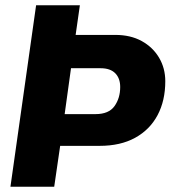

<svg xmlns="http://www.w3.org/2000/svg" viewBox="-20 -706 645 726"><path d="M19.5 0 116.5 -686H282L266 -574H416Q473.5 -574 515.8 -550.8Q558 -527.5 581.5 -487.8Q605 -448 605 -399Q605 -325.5 575.8 -270.5Q546.5 -215.5 491 -185Q435.5 -154.5 357 -154.5H207.5L185 0ZM224.5 -274.5H341Q391.5 -274.5 413 -304.8Q434.5 -335 434.5 -377Q434.5 -410 415.8 -429Q397 -448 360.5 -448H248.5Z"/></svg>

Font: Chivo Mono Medium
Style: Italic
Weight: 500
Italic angle: -8.05°
Monospace: yes
Designer: Hector Gatti
Foundry: Omnibus-Type
Version: Version 1.008